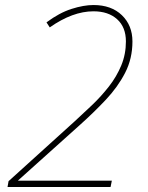

<svg xmlns="http://www.w3.org/2000/svg" viewBox="-20 -744 590 764"><path d="M10 0 14 -23 278 -262Q312 -293 347.5 -327Q383 -361 413.5 -400Q444 -439 462.5 -483.5Q481 -528 481 -579Q481 -636 446 -667.5Q411 -699 352 -699Q269 -699 178 -635L165 -655Q216 -693 264.5 -708.5Q313 -724 352 -724Q423 -724 465 -683.5Q507 -643 507 -579Q507 -511 478 -454.5Q449 -398 401 -347Q353 -296 297 -246L52 -26V-25H425L420 0Z"/></svg>

Font: Noto Sans Thin
Style: Italic
Weight: 100
Italic angle: -12°
Designer: Monotype Design Team
Foundry: Monotype Imaging Inc.
Version: Version 2.013; ttfautohint (v1.8.4.7-5d5b)